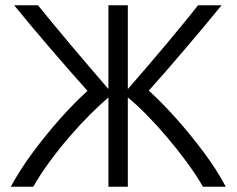

<svg xmlns="http://www.w3.org/2000/svg" viewBox="-20 -713 903 733"><path d="M21 0Q55 -63 104 -129.5Q153 -196 208 -258Q263 -320 314 -366Q286 -397 248.5 -440Q211 -483 171 -529.5Q131 -576 95 -619Q59 -662 34 -693H125Q146 -667 178 -628Q210 -589 248 -544Q286 -499 324 -454.5Q362 -410 394 -373V-693H468V-373Q500 -410 538.5 -454.5Q577 -499 614.5 -544Q652 -589 684 -628Q716 -667 736 -693H826Q801 -662 765 -619Q729 -576 689.5 -529.5Q650 -483 613 -440.5Q576 -398 548 -367Q600 -320 655 -258Q710 -196 759.5 -129.5Q809 -63 842 0H755Q729 -45 693 -94Q657 -143 617.5 -189.5Q578 -236 539 -275.5Q500 -315 468 -341V0H394V-341Q362 -314 323 -275Q284 -236 244 -189.5Q204 -143 168.5 -94.5Q133 -46 107 0Z"/></svg>

Font: Ubuntu Sans
Style: Regular
Weight: 400
Designer: Dalton Maag Ltd
Foundry: Dalton Maag Ltd
Version: Version 1.006; ttfautohint (v1.8.4.7-5d5b)